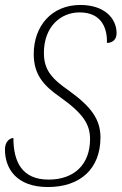

<svg xmlns="http://www.w3.org/2000/svg" viewBox="-25 -744 490 774"><path d="M168 10C299 10 380 -64 380 -190C380 -263 342 -314 255 -377C183 -427 152 -462 152 -531C152 -635 218 -694 296 -694C388 -694 408 -625 406 -571C430 -571 445 -586 445 -610C445 -670 396 -724 299 -724C183 -724 111 -639 111 -526C111 -444 150 -399 218 -352C314 -284 338 -240 338 -183C338 -82 275 -20 171 -20C65 -20 29 -90 29 -188C11 -186 -5 -171 -5 -141C-5 -64 42 10 168 10Z"/></svg>

Font: Noto Serif Condensed ExtraLight
Style: Italic
Weight: 200
Width: 3
Italic angle: -12°
Designer: Monotype Design Team
Foundry: Monotype Imaging Inc.
Version: Version 2.013